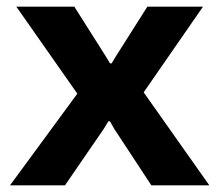

<svg xmlns="http://www.w3.org/2000/svg" viewBox="-20 -556 659 576"><path d="M10 0 212 -275 29 -536H203L298 -386L310 -366H315L327 -386L422 -536H589L411 -279L608 0H434L323 -169L310 -192H305L291 -169L175 0Z"/></svg>

Font: Mona Sans ExtraLight
Style: Bold
Weight: 700
Version: Version 2.000